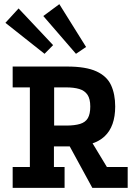

<svg xmlns="http://www.w3.org/2000/svg" viewBox="-20 -912 668 932"><path d="M41.5 0V-101.2H125V-487.8H41.5V-589H305.8Q397 -589 448 -565.6Q499 -542.2 519.1 -498.6Q539.2 -455 539.2 -395.2Q539.2 -298.2 487.5 -249.9Q435.8 -201.5 328.2 -201.5H241.8V-101.2H293.5V0ZM242.8 -302.5H301.2Q342.5 -302.5 368.6 -310.5Q394.8 -318.5 406.5 -338.6Q418.2 -358.8 418.2 -395Q418.2 -432 404.6 -452.1Q391 -472.2 364.9 -480Q338.8 -487.8 301.2 -487.8H242.8ZM428.2 0 312 -213.2 420.2 -231.5 499 -101.2H599.8V0ZM268 -891.8 397.8 -684 348.8 -650.8 190.2 -834.2ZM70.2 -871 237.8 -693 196.2 -650.8 6.2 -801.2Z"/></svg>

Font: Podkova VF Beta
Style: Regular
Weight: 400
Designer: Ilya Yudin
Foundry: Cyreal (www.cyreal.org)
Version: Version 2.100